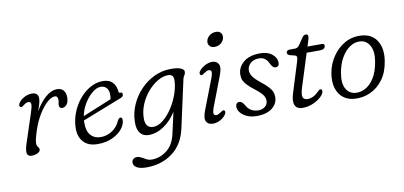

<svg xmlns="http://www.w3.org/2000/svg" viewBox="-82 -957 3117 1481"><g transform="rotate(-10 1476.5 -217.0)"><path d="M85.5 -375.5Q79 -377 76 -384.2Q73 -391.5 78 -401.5Q89.5 -425.5 120.5 -444.2Q151.5 -463 186 -463Q236 -463 236 -417.5Q236 -398.5 228.5 -373Q221 -347.5 211 -319.5Q246.5 -382.5 291.8 -422.5Q337 -462.5 383.5 -462.5Q416.5 -462.5 433.5 -442Q450.5 -421.5 450.5 -388Q450.5 -352.5 435.5 -332.8Q420.5 -313 398.5 -313Q387 -313 381 -320.2Q375 -327.5 375 -338.5Q375 -347 377.8 -356.5Q380.5 -366 380.5 -378.5Q380.5 -393 375 -402Q369.5 -411 356.5 -411Q330 -411 295.8 -380.2Q261.5 -349.5 229 -296Q196.5 -242.5 174.5 -174.5Q162 -135.5 157 -113.8Q152 -92 152 -77Q152 -62.5 161.8 -50.5Q171.5 -38.5 171.5 -29Q171.5 -13 151.2 -2Q131 9 103.5 9Q72.5 9 67.5 -16.8Q62.5 -42.5 82 -98.5L154.5 -319.5Q169 -362.5 168.5 -382.8Q168 -403 148 -403Q131.5 -403 110.5 -386.5Q103.5 -381 97.2 -377Q91 -373 85.5 -375.5Z M841.5 -141.5Q841.5 -108 814.5 -73.2Q787.5 -38.5 737.8 -14.8Q688 9 620.5 9Q547.5 9 509.8 -32.5Q472 -74 473.5 -143Q475 -204 497.2 -261.2Q519.5 -318.5 557.2 -364Q595 -409.5 642.5 -436.2Q690 -463 741 -463Q792 -463 818.2 -434.2Q844.5 -405.5 847 -362.5Q848.5 -349.5 860 -351Q876.5 -353.5 876.5 -335Q876.5 -317 852.5 -309Q820 -296 777.5 -279.5Q735 -263 690.8 -245.5Q646.5 -228 608.2 -213Q570 -198 546.5 -188.5Q546 -182.5 546 -176Q544.5 -106.5 574.2 -73.2Q604 -40 653 -40Q701 -40 742.5 -67Q784 -94 806 -145Q816 -162 827.5 -162Q841.5 -162 841.5 -141.5ZM718 -422Q687 -422 652.2 -394Q617.5 -366 589.5 -320.2Q561.5 -274.5 551 -222Q578.5 -233.5 618.2 -249.8Q658 -266 700.2 -283.2Q742.5 -300.5 777 -315Q780.5 -330 780.5 -352Q780.5 -384 763.8 -403Q747 -422 718 -422Z M1276 2.5Q1249 125 1163.8 188.2Q1078.5 251.5 960 251.5Q909.5 251.5 884.2 236.2Q859 221 859 196.5Q859 179.5 870.8 169.8Q882.5 160 901 160Q917 160 933.8 169.8Q950.5 179.5 969.2 189.2Q988 199 1011 199Q1074 199 1128.2 157.8Q1182.5 116.5 1201.5 28L1238 -135Q1196.5 -69 1139 -30.2Q1081.5 8.5 1020.5 8.5Q977 8.5 953 -22.2Q929 -53 931.5 -113Q933 -180.5 960.8 -243.2Q988.5 -306 1036 -356Q1083.5 -406 1144.8 -435Q1206 -464 1274.5 -464Q1329.5 -464 1354.8 -452.2Q1380 -440.5 1378 -422Q1377 -406.5 1369.2 -397Q1361.5 -387.5 1357.5 -369.5ZM1004 -131Q1002.5 -86 1019.2 -66.5Q1036 -47 1065 -47Q1102.5 -47 1141.2 -77.5Q1180 -108 1212.8 -157.2Q1245.5 -206.5 1266 -263.5Q1286.5 -320.5 1288 -373.5Q1289 -420.5 1246.5 -420.5Q1206.5 -420.5 1164.5 -396Q1122.5 -371.5 1086.5 -330.2Q1050.5 -289 1028 -237.2Q1005.5 -185.5 1004 -131Z M1638.5 -572.5Q1613 -572.5 1599.5 -588Q1586 -603.5 1590 -625.5Q1594 -650 1615.8 -667.5Q1637.5 -685 1667 -685Q1693 -685 1705.5 -669.5Q1718 -654 1713.5 -630Q1709.5 -606.5 1688.2 -589.5Q1667 -572.5 1638.5 -572.5ZM1553 -124Q1537 -83 1539.8 -67.5Q1542.5 -52 1560.5 -52Q1573.5 -52 1598 -69Q1606 -74.5 1612.2 -77.8Q1618.5 -81 1625 -77.5Q1638.5 -69 1625.5 -46.5Q1613 -25.5 1584.2 -8.5Q1555.5 8.5 1523 8.5Q1486 8.5 1471.5 -18.2Q1457 -45 1481.5 -107L1567 -328.5Q1583.5 -370.5 1581.8 -387Q1580 -403.5 1561.5 -403.5Q1547 -403.5 1522.5 -386Q1514.5 -380.5 1507.8 -377Q1501 -373.5 1495 -377Q1489 -380.5 1488.2 -389.2Q1487.5 -398 1494 -407.5Q1509.5 -430 1539.5 -446.2Q1569.5 -462.5 1598 -462.5Q1633.5 -462.5 1648 -435.2Q1662.5 -408 1637 -343.5Z M1885 -32Q1919 -32 1939.5 -49.8Q1960 -67.5 1960 -95Q1960 -117 1946 -138.2Q1932 -159.5 1887.5 -194.5Q1853 -221 1833 -241.2Q1813 -261.5 1804.2 -280.8Q1795.5 -300 1795.5 -325Q1795 -381.5 1841.5 -422.2Q1888 -463 1975 -463Q2033.5 -463 2068 -434Q2102.5 -405 2102.5 -369Q2102.5 -335.5 2074 -335.5Q2064 -335.5 2055 -342.8Q2046 -350 2037.5 -367Q2025 -395.5 2006.5 -410.8Q1988 -426 1958.5 -426Q1915 -426 1890.5 -402.2Q1866 -378.5 1866 -347Q1866 -324.5 1881 -301.2Q1896 -278 1938.5 -244Q1976 -214 1995.8 -192.8Q2015.5 -171.5 2023.2 -153Q2031 -134.5 2031 -113Q2032 -61.5 1988.8 -26.2Q1945.5 9 1866.5 9Q1822 9 1789.5 -6Q1757 -21 1739.5 -43.2Q1722 -65.5 1722 -88Q1722 -104 1729.8 -113Q1737.5 -122 1749 -122Q1772 -122 1789.5 -91.5Q1806 -60 1830.5 -46Q1855 -32 1885 -32Z M2238 -399 2195.5 -410Q2177.5 -417 2177.5 -432Q2177.5 -440.5 2185.2 -446.2Q2193 -452 2204.5 -452H2246Q2265 -452 2278.5 -469L2319.5 -529Q2331 -545 2346 -545Q2364 -545 2364 -526.5Q2364 -519 2361.5 -509Q2359 -499 2355 -487L2343.5 -451H2456.5Q2475.5 -451 2475.5 -434.5Q2475.5 -420.5 2464 -412.8Q2452.5 -405 2433 -405H2329L2250 -155.5Q2230 -93.5 2238.2 -72.8Q2246.5 -52 2274 -52Q2322.5 -52 2364 -97Q2371.5 -104.5 2375 -106.5Q2378.5 -108.5 2384 -108.5Q2397 -108.5 2397 -94Q2397 -73 2371.8 -49.2Q2346.5 -25.5 2307.5 -8.5Q2268.5 8.5 2227.5 8.5Q2178.5 8.5 2165.5 -25.5Q2152.5 -59.5 2173 -121L2242.5 -344Q2251 -370 2251 -382.2Q2251 -394.5 2238 -399Z M2767 -462.5Q2849.5 -457 2888 -395.5Q2926.5 -334 2911 -237Q2898 -153 2856.8 -96.5Q2815.5 -40 2756.5 -13.2Q2697.5 13.5 2631.5 9Q2580 5.5 2544 -23Q2508 -51.5 2493 -101.5Q2478 -151.5 2490 -219Q2502 -287 2540.5 -344.2Q2579 -401.5 2637.2 -434.5Q2695.5 -467.5 2767 -462.5ZM2649 -34.5Q2687 -31.5 2725.2 -52Q2763.5 -72.5 2793.5 -119.8Q2823.5 -167 2837 -245Q2850.5 -324 2825 -370Q2799.5 -416 2751 -419.5Q2708 -423 2669.5 -397.2Q2631 -371.5 2602.8 -322.8Q2574.5 -274 2563 -208Q2548.5 -126 2573.8 -82Q2599 -38 2649 -34.5Z"/></g></svg>

Font: Fraunces 9pt SuperSoft Light
Style: Italic
Weight: 300
Italic angle: -16°
Version: Version 1.000;[b76b70a41]